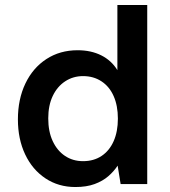

<svg xmlns="http://www.w3.org/2000/svg" viewBox="-20 -740 682 772"><path d="M283 12Q215 12 162.5 -23Q110 -58 81 -119.5Q52 -181 52 -260Q52 -341 82 -404Q112 -467 166.5 -502.5Q221 -538 292 -538Q346 -538 387 -517.5Q428 -497 452 -458V-720H572V0H465L453 -74Q438 -51 415.5 -31.5Q393 -12 360.5 0Q328 12 283 12ZM314 -92Q357 -92 388.5 -113Q420 -134 437 -172.5Q454 -211 454 -263Q454 -315 437 -353.5Q420 -392 388 -413Q356 -434 314 -434Q274 -434 242 -413Q210 -392 192 -354Q174 -316 174 -264Q174 -211 192 -172.5Q210 -134 241.5 -113Q273 -92 314 -92Z"/></svg>

Font: DM Sans 9pt
Style: Semibold
Weight: 600
Designer: Colophon Foundry, Jonny Pinhorn
Foundry: Colophon Foundry
Version: Version 4.004;gftools[0.9.30]